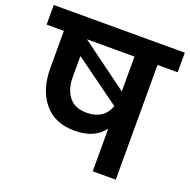

<svg xmlns="http://www.w3.org/2000/svg" viewBox="-151 -867 983 994"><g transform="rotate(20 340.0 -370.0)"><path d="M329 -274Q423 -274 453 -355L199 -539V-424Q199 -355 231.5 -314.5Q264 -274 329 -274ZM463 -440V-632H201ZM-21 -632V-740H701V-632H590V0H463V-235Q411 -165 302 -165Q192 -165 133 -237Q74 -309 74 -428V-632Z"/></g></svg>

Font: SVN-Poppins SemiBold
Style: Regular
Weight: 600
Designer: Ninad Kale (Devanagari), Jonny Pinhorn (Latin)
Foundry: Indian Type Foundry
Version: Version 3.002 2017